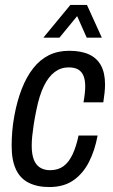

<svg xmlns="http://www.w3.org/2000/svg" viewBox="-20 -743 457 775"><path d="M179 12Q130 12 95.5 -5.5Q61 -23 44 -60Q27 -97 27 -154Q27 -183 29.5 -213.5Q32 -244 38 -276Q49 -336 68 -384.5Q87 -433 114 -467.5Q141 -502 177 -520Q213 -538 259 -538Q308 -538 340 -523Q372 -508 388 -478Q404 -448 404 -402Q404 -387 402 -368Q400 -349 397 -330H317Q320 -346 322 -363.5Q324 -381 324 -394Q324 -420 317 -437Q310 -454 295.5 -462.5Q281 -471 257 -471Q226 -471 201 -452.5Q176 -434 157.5 -396.5Q139 -359 127 -300Q120 -266 116 -239.5Q112 -213 110 -193Q108 -173 108 -155Q108 -122 116 -100Q124 -78 141 -67Q158 -56 182 -56Q214 -56 236 -72Q258 -88 273 -120Q288 -152 297 -196H374Q363 -136 339 -89Q315 -42 276 -15Q237 12 179 12ZM155 -591 264 -723H331L391 -591H330L278 -708H316L220 -591Z"/></svg>

Font: Archivo Condensed
Style: Italic
Weight: 400
Width: 3
Italic angle: -10°
Designer: Hector Gatti
Foundry: Omnibus-Type
Version: Version 2.001